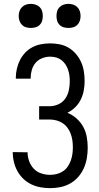

<svg xmlns="http://www.w3.org/2000/svg" viewBox="-20 -968 515 996"><path d="M240 8Q215 8 190 3.5Q165 -1 142 -12Q119 -23 100.5 -41Q82 -59 70 -81Q58 -103 52 -128Q46 -153 46 -178V-179L123 -178Q123 -155 131 -132.5Q139 -110 155 -93Q171 -76 194 -68.5Q217 -61 240 -61Q258 -61 275 -65.5Q292 -70 306.5 -79.5Q321 -89 331 -103.5Q341 -118 347 -134.5Q353 -151 355.5 -168.5Q358 -186 358 -204Q358 -222 355.5 -239.5Q353 -257 347 -273.5Q341 -290 330.5 -304.5Q320 -319 305 -329Q290 -339 272.5 -343.5Q255 -348 238 -348H183V-417H238Q261 -417 283 -427Q305 -437 318.5 -456.5Q332 -476 337 -499.5Q342 -523 342 -546Q342 -562 340 -577Q338 -592 333 -606.5Q328 -621 319.5 -634Q311 -647 298.5 -656.5Q286 -666 271 -670Q256 -674 240 -674Q219 -674 198.5 -666Q178 -658 164.5 -642Q151 -626 145 -605Q139 -584 139 -563V-560H62V-564Q62 -588 67.5 -611.5Q73 -635 83.5 -656Q94 -677 110.5 -694.5Q127 -712 148 -723Q169 -734 193 -738.5Q217 -743 240 -743Q265 -743 290 -738Q315 -733 336.5 -720Q358 -707 374.5 -687.5Q391 -668 401 -645.5Q411 -623 415 -598Q419 -573 419 -548Q419 -523 414.5 -498.5Q410 -474 399 -451.5Q388 -429 370 -411.5Q352 -394 330 -383Q356 -372 377 -353.5Q398 -335 411.5 -310.5Q425 -286 430 -258Q435 -230 435 -202Q435 -175 430.5 -148Q426 -121 415 -96Q404 -71 386 -50.5Q368 -30 344.5 -16.5Q321 -3 294 2.5Q267 8 240 8ZM335 -823Q323 -823 310.5 -826.5Q298 -830 289 -839Q280 -848 276.5 -860Q273 -872 273 -885Q273 -898 276.5 -910Q280 -922 289 -931Q298 -940 310.5 -944Q323 -948 335 -948Q348 -948 360 -944Q372 -940 381 -931Q390 -922 394 -910Q398 -898 398 -885Q398 -872 394 -860Q390 -848 381 -839Q372 -830 360 -826.5Q348 -823 335 -823ZM140 -823Q127 -823 115 -826.5Q103 -830 94 -839Q85 -848 81 -860Q77 -872 77 -885Q77 -898 81 -910Q85 -922 94 -931Q103 -940 115 -944Q127 -948 140 -948Q152 -948 164.5 -944Q177 -940 186 -931Q195 -922 198.5 -910Q202 -898 202 -885Q202 -872 198.5 -860Q195 -848 186 -839Q177 -830 164.5 -826.5Q152 -823 140 -823Z"/></svg>

Font: Iosevka QP
Style: Regular
Weight: 400
Designer: Belleve Invis
Foundry: Belleve Invis
Version: Version 20.0.0; ttfautohint (v1.8.4)